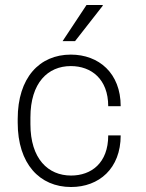

<svg xmlns="http://www.w3.org/2000/svg" viewBox="-20 -740 584 770"><path d="M231 -575H281L392 -717V-720H327L231 -575ZM464 -197H414C414 -86 346 -36 265 -36C173 -36 102 -103 102 -242V-269C102 -408 172 -475 264 -475C346 -475 414 -423 414 -314H464C464 -447 376 -521 264 -521C138 -521 51 -428 51 -263V-248C51 -83 139 10 265 10C377 10 464 -64 464 -197Z"/></svg>

Font: ChivoLight
Style: Regular
Weight: 300
Designer: Hector Gatti
Foundry: Omnibus-Type
Version: Version 1.004;PS 001.004;hotconv 1.0.88;makeotf.lib2.5.64775